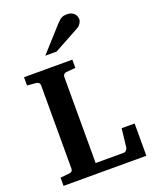

<svg xmlns="http://www.w3.org/2000/svg" viewBox="-168 -1021 890 1114"><g transform="rotate(-20 277.0 -464.5)"><path d="M26.9 0V-50.8L82 -56.2Q91.3 -57.1 97.7 -62.7Q104 -68.4 104 -78.1V-592.8Q104 -602.5 97.7 -608.4Q91.3 -614.3 82 -615.2L26.9 -620.1V-670.9H325.2V-620.1L269 -615.2Q259.8 -614.3 253.4 -608.4Q247.1 -602.5 247.1 -592.8V-61H420.9Q426.3 -61 430.4 -63.5Q434.6 -65.9 437.7 -69.6Q440.9 -73.2 442.6 -77.1Q444.3 -81.1 444.8 -84L458 -199.2H538.1V0ZM443.4 -876.5Q443.4 -871.6 441.2 -865.5Q439 -859.4 435.5 -853.5Q432.1 -847.7 427.2 -842.5Q422.4 -837.4 417.5 -834.5L255.4 -746.1H185.5L322.3 -897.5Q331.1 -906.7 338.1 -912.8Q345.2 -918.9 352.3 -922.6Q359.4 -926.3 367.2 -927.7Q375 -929.2 385.3 -929.2Q401.4 -929.2 412.4 -924.3Q423.3 -919.4 430.4 -911.9Q437.5 -904.3 440.4 -894.8Q443.4 -885.3 443.4 -876.5Z"/></g></svg>

Font: Charis SIL Eur
Style: Bold
Weight: 700
Foundry: SIL International
Version: Version 5.000